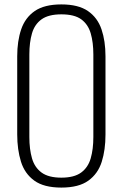

<svg xmlns="http://www.w3.org/2000/svg" viewBox="-20 -839 556 870"><path d="M258 11Q179 11 135.5 -20.5Q92 -52 75 -106.5Q58 -161 58 -230V-584Q58 -653 76 -706Q94 -759 137.5 -789Q181 -819 258 -819Q335 -819 378.5 -789Q422 -759 440 -706Q458 -653 458 -584V-229Q458 -160 441 -106Q424 -52 380.5 -20.5Q337 11 258 11ZM258 -34Q316 -34 347.5 -57Q379 -80 391 -121.5Q403 -163 403 -218V-592Q403 -647 391 -688Q379 -729 348 -751.5Q317 -774 258 -774Q200 -774 168.5 -751.5Q137 -729 125 -688Q113 -647 113 -592V-218Q113 -163 125 -121.5Q137 -80 168.5 -57Q200 -34 258 -34Z"/></svg>

Font: Oswald ExtraLight
Style: Regular
Weight: 250
Designer: Vernon Adams
Foundry: Vernon Adams
Version: Version 4.103;gftools[0.9.33.dev8+g029e19f]